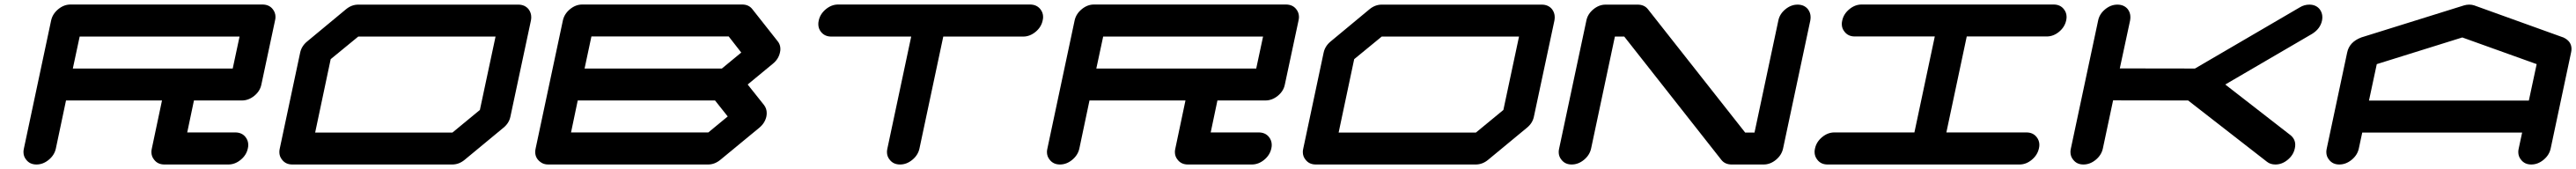

<svg xmlns="http://www.w3.org/2000/svg" viewBox="-20 -729 11415 749"><path d="M1011.2 -425.3 1041.5 -566.9H333L302.7 -425.3ZM1142.6 -709Q1172.4 -709 1188.5 -688.5Q1200.7 -673.3 1200.7 -653.8Q1200.7 -646.5 1198.7 -638.2L1138.2 -354.5Q1132.3 -325.2 1106.9 -304.4Q1081.5 -283.7 1051.8 -283.7H839.4L809.6 -142.1H1022Q1051.8 -142.1 1067.9 -121.6Q1080.1 -106.4 1080.1 -86.4Q1080.1 -79.1 1078.1 -70.8Q1071.8 -41.5 1046.6 -20.8Q1021.5 0 991.7 0H708.5Q679.2 0 663.1 -21Q650.9 -35.6 650.9 -55.2Q650.9 -62.5 652.8 -70.8L697.8 -283.7H272.5L227.5 -70.8Q221.2 -41.5 196 -20.8Q170.9 0 141.6 0Q112.3 0 96.2 -21Q84 -35.6 84 -55.2Q84 -62.5 85.9 -70.8L206.5 -638.2Q212.9 -667.5 238 -688.2Q263.2 -709 292.5 -709Z M2106.4 -241.7 2175.8 -566.9H1567.4L1445.3 -466.8L1376.5 -141.6H1984.9ZM2276.4 -708.5Q2305.7 -708.5 2322.3 -688Q2334 -672.4 2334 -652.8Q2334 -645.5 2332.5 -637.7L2241.7 -212.4Q2235.8 -183.1 2210.4 -162.6L2038.6 -20.5Q2013.7 0 1983.9 0H1275.4Q1246.1 0 1230 -21Q1217.8 -35.6 1217.8 -55.2Q1217.8 -62.5 1219.7 -70.8L1310.1 -496.1Q1316.4 -525.4 1341.8 -545.9L1513.2 -688Q1538.1 -708.5 1567.4 -708.5Z M3118.7 -142.1 3204.6 -212.9 3148.4 -283.7H2540L2510.3 -142.1ZM3178.7 -425.3 3264.6 -496.1 3209 -567.4H2600.6L2570.3 -425.3ZM3293 -354.5 3365.7 -263.2Q3377.4 -247.6 3377.4 -228Q3377.4 -220.7 3376 -212.9Q3369.6 -183.6 3344.2 -162.6L3172.4 -21Q3147 0 3117.7 0H2409.2Q2388.7 0 2375 -10.7Q2351.6 -27.8 2351.6 -55.2Q2351.6 -63 2353.5 -71.3L2474.1 -638.2Q2480.5 -667.5 2505.6 -688.2Q2530.8 -709 2560.1 -709H3268.6Q3297.9 -709 3314 -688L3425.8 -546.4Q3438 -531.7 3438 -511.7Q3438 -504.4 3436 -496.1Q3429.7 -466.8 3404.3 -446.3Z M4543.9 -709Q4573.2 -709 4589.8 -688.5Q4602.1 -673.3 4602.1 -653.8Q4602.1 -646.5 4600.1 -638.2Q4593.8 -608.4 4568.4 -587.6Q4543 -566.9 4513.7 -566.9H4159.7L4054.2 -70.8Q4047.9 -41.5 4022.7 -20.8Q3997.6 0 3968.3 0Q3938.5 0 3922.4 -21Q3910.2 -35.6 3910.2 -55.2Q3910.2 -62.5 3912.1 -70.8L4017.6 -566.9H3663.6Q3634.3 -566.9 3617.7 -587.9Q3606 -602.5 3606 -622.1Q3606 -629.9 3607.9 -638.2Q3614.3 -667.5 3639.4 -688.2Q3664.6 -709 3693.8 -709Z M5546.4 -425.3 5576.7 -566.9H4868.2L4837.9 -425.3ZM5677.7 -709Q5707.5 -709 5723.6 -688.5Q5735.8 -673.3 5735.8 -653.8Q5735.8 -646.5 5733.9 -638.2L5673.3 -354.5Q5667.5 -325.2 5642.1 -304.4Q5616.7 -283.7 5586.9 -283.7H5374.5L5344.7 -142.1H5557.1Q5586.9 -142.1 5603 -121.6Q5615.2 -106.4 5615.2 -86.4Q5615.2 -79.1 5613.3 -70.8Q5606.9 -41.5 5581.8 -20.8Q5556.6 0 5526.9 0H5243.7Q5214.4 0 5198.2 -21Q5186 -35.6 5186 -55.2Q5186 -62.5 5188 -70.8L5232.9 -283.7H4807.6L4762.7 -70.8Q4756.3 -41.5 4731.2 -20.8Q4706.1 0 4676.8 0Q4647.5 0 4631.3 -21Q4619.1 -35.6 4619.1 -55.2Q4619.1 -62.5 4621.1 -70.8L4741.7 -638.2Q4748 -667.5 4773.2 -688.2Q4798.3 -709 4827.6 -709Z M6641.6 -241.7 6710.9 -566.9H6102.5L5980.5 -466.8L5911.6 -141.6H6520ZM6811.5 -708.5Q6840.8 -708.5 6857.4 -688Q6869.1 -672.4 6869.1 -652.8Q6869.1 -645.5 6867.7 -637.7L6776.9 -212.4Q6771 -183.1 6745.6 -162.6L6573.7 -20.5Q6548.8 0 6519 0H5810.5Q5781.2 0 5765.1 -21Q5752.9 -35.6 5752.9 -55.2Q5752.9 -62.5 5754.9 -70.8L5845.2 -496.1Q5851.6 -525.4 5877 -545.9L6048.3 -688Q6073.2 -708.5 6102.5 -708.5Z M7880.9 -70.8Q7874.5 -41.5 7849.4 -20.8Q7824.2 0 7794.9 0H7653.3Q7623.5 0 7607.4 -20.5L7177.2 -566.9H7135.7L7030.3 -70.8Q7023.9 -41.5 6998.8 -20.8Q6973.6 0 6944.3 0Q6915 0 6898.9 -21Q6886.7 -35.6 6886.7 -55.2Q6886.7 -62.5 6888.7 -70.8L7009.3 -637.7Q7015.1 -667 7040.3 -687.7Q7065.4 -708.5 7094.7 -708.5H7236.3Q7266.1 -708.5 7282.2 -688L7712.9 -141.6H7754.4L7859.9 -637.7Q7865.7 -667 7890.9 -687.7Q7916 -708.5 7945.3 -708.5Q7974.6 -708.5 7991.2 -688Q8002.9 -672.4 8002.9 -652.8Q8002.9 -645.5 8001.5 -637.7Z M8959 -142.1Q8988.3 -142.1 9004.4 -121.6Q9016.6 -106.4 9016.6 -86.9Q9016.6 -79.6 9014.6 -71.3Q9008.3 -42 8983.2 -21Q8958 0 8928.7 0H8078.1Q8048.8 0 8032.7 -21Q8020.5 -36.1 8020.5 -55.7Q8020.5 -63 8022.5 -71.3Q8028.8 -100.6 8054 -121.3Q8079.1 -142.1 8108.4 -142.1H8462.9L8553.2 -567.4H8198.7Q8169.4 -567.4 8153.3 -588.4Q8141.1 -603 8141.1 -622.6Q8141.1 -629.9 8143.1 -638.2Q8149.4 -667.5 8174.6 -688.2Q8199.7 -709 8229 -709H9079.6Q9108.9 -709 9125 -688.5Q9137.2 -673.3 9137.2 -653.8Q9137.2 -646.5 9135.3 -638.2Q9128.9 -608.9 9103.8 -588.1Q9078.6 -567.4 9049.3 -567.4H8694.8L8604.5 -142.1Z M10129.4 -129.9Q10150.4 -112.8 10150.4 -86.9Q10150.4 -79.1 10148.4 -70.8Q10142.1 -41.5 10116.9 -20.8Q10091.8 0 10062.5 0Q10040 0 10024.9 -12.2L9675.8 -283.7L9343.3 -284.2L9297.9 -70.8Q9291.5 -41.5 9266.4 -20.8Q9241.2 0 9211.9 0Q9182.6 0 9166.5 -21Q9154.3 -35.6 9154.3 -55.2Q9154.3 -62.5 9156.2 -70.8L9276.9 -637.7Q9282.7 -667 9307.9 -687.7Q9333 -708.5 9362.3 -708.5Q9391.6 -708.5 9408.2 -688.5Q9419.9 -673.3 9419.9 -653.3Q9419.9 -646 9418.5 -637.7L9373 -425.8L9706.1 -425.3L10170.4 -696.3Q10190.4 -708.5 10212.9 -708.5Q10242.2 -708.5 10258.8 -688Q10270.5 -672.4 10270.5 -652.8Q10270.5 -645.5 10269 -637.7Q10261.2 -601.1 10224.6 -578.6L9840.3 -354.5Z M11185.5 -283.2 11220.2 -444.8 10890.6 -563 10511.7 -444.8 10477.1 -283.2ZM11282.2 -70.8Q11275.9 -41.5 11250.7 -20.8Q11225.6 0 11196.3 0Q11167 0 11150.9 -21Q11138.7 -35.6 11138.7 -55.2Q11138.7 -62.5 11140.6 -70.8L11155.8 -141.6H10447.3L10432.1 -70.8Q10425.8 -41.5 10400.4 -20.8Q10375 0 10345.7 0Q10316.4 0 10300.3 -21Q10288.1 -35.6 10288.1 -55.2Q10288.1 -62.5 10290 -70.8L10380.4 -496.1Q10390.1 -543 10442.9 -563L10443.8 -563.5H10444.3L10898.4 -705.1Q10909.7 -708.5 10921.4 -708.5Q10933.1 -708.5 10943.4 -705.1L11336.9 -563.5H11337.9L11338.4 -563Q11374.5 -546.4 11374.5 -512.2Q11374.5 -504.4 11372.6 -496.1Z"/></svg>

Font: Robtronika
Style: Italic
Weight: 400
Italic angle: -12°
Designer: GGBot
Version: 1.00